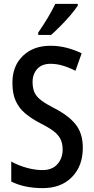

<svg xmlns="http://www.w3.org/2000/svg" viewBox="-20 -960 483 990"><path d="M407 -198Q407 -104 351 -47Q295 10 201 10Q105 10 38 -24V-127Q74 -107 117 -95Q160 -83 199 -83Q249 -83 276 -113.5Q303 -144 303 -189Q303 -220 292 -242.5Q281 -265 256 -284Q231 -303 187 -325Q143 -348 111 -374.5Q79 -401 61.5 -438.5Q44 -476 44 -533Q44 -620 98 -672Q152 -724 240 -724Q285 -724 326 -713Q367 -702 401 -685L369 -595Q336 -612 304 -621.5Q272 -631 241 -631Q196 -631 172 -604.5Q148 -578 148 -537Q148 -504 158.5 -482Q169 -460 194 -441.5Q219 -423 262 -401Q334 -364 370.5 -318Q407 -272 407 -198ZM381 -940V-931Q368 -911 344 -882.5Q320 -854 292.5 -826.5Q265 -799 244 -780H177V-792Q202 -828 225.5 -867Q249 -906 265 -940Z"/></svg>

Font: Avrile Sans Condensed Medium
Style: Regular
Weight: 500
Width: 3
Designer: Monotype Design Team
Foundry: Monotype Imaging Inc.
Version: Version 2.001;September 10, 2019;FontCreator 11.5.0.2425 64-